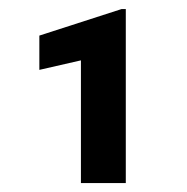

<svg xmlns="http://www.w3.org/2000/svg" viewBox="-20 -730 413 424"><path d="M257.8 -710V-325.7H158.7V-596.7L66.9 -575.7V-651.4L248.5 -710Z"/></svg>

Font: Vazirmatn FD
Style: Bold
Weight: 700
Designer: Saber Rastikerdar
Foundry: Saber Rastikerdar
Version: Version 33.001